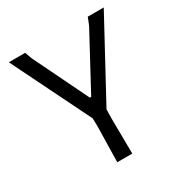

<svg xmlns="http://www.w3.org/2000/svg" viewBox="-152 -757 832 874"><g transform="rotate(-30 264.0 -320.5)"><path d="M514 -641 293 -233 292 -187 294 0H215L219 -187L218 -229L15 -641H101L114 -605L254 -317H261L415 -603L430 -641Z"/></g></svg>

Font: Alegreya Sans SC
Style: Regular
Weight: 400
Designer: Juan Pablo del Peral
Foundry: Huerta Tipografica
Version: Version 2.007